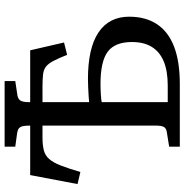

<svg xmlns="http://www.w3.org/2000/svg" viewBox="-4 -776 780 811"><g transform="rotate(-90 385.5 -370.0)"><path d="M172 0V-45L228 -54Q248 -56 254.5 -66Q261 -76 261 -101V-580H211Q179 -580 157 -574.5Q135 -569 120 -552Q105 -535 92.5 -503Q80 -471 65 -420L14 -432L52 -632H261Q261 -653 258.5 -663.5Q256 -674 249.5 -679.5Q243 -685 230 -687L172 -695V-740H449V-695L396 -687Q375 -685 367.5 -674.5Q360 -664 360 -637V-632H579L612 -489L560 -476Q545 -513 534 -534Q523 -555 510.5 -565Q498 -575 478 -577.5Q458 -580 424 -580H360V-383Q367 -384 384 -385Q401 -386 421.5 -387Q442 -388 458 -388Q522 -388 571.5 -377Q621 -366 654.5 -343.5Q688 -321 704.5 -288.5Q721 -256 721 -214Q721 -144 689 -96Q657 -48 594 -24Q531 0 437 0ZM360 -51Q377 -51 394.5 -51Q412 -51 430 -51Q492 -51 532.5 -68Q573 -85 593.5 -118.5Q614 -152 614 -202Q614 -274 573 -304.5Q532 -335 437 -335Q417 -335 392.5 -333.5Q368 -332 360 -330Z"/></g></svg>

Font: Literata 18pt
Style: Regular
Weight: 400
Designer: Latin by Veronika Burian and Jose Scaglione. Greek by Irene Vlachou. Cyrillic by Vera Evstafieva.
Foundry: TypeTogether
Version: Version 3.103;gftools[0.9.29]